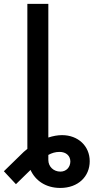

<svg xmlns="http://www.w3.org/2000/svg" viewBox="-70 -747 475 972"><path d="M68.5 -727.3V6.7C62.1 11.7 56.1 16.7 50.1 22L-50.4 120L10.7 185.4L84.5 113.3C109 167.3 161.6 204.5 235.1 204.5C326.7 204.5 384.2 145.6 384.2 69.2C384.2 -7.8 325.3 -62.9 244 -62.9C222.3 -62.9 198.5 -58.6 174.7 -50.8V-727.3ZM174.7 63.2V37.3C192.1 27.7 210.2 22 231.5 22C264.6 22 285.9 41.9 286.2 70.3C285.9 99.4 265.6 121.8 235.8 121.8C201 121.8 174.7 96.2 174.7 63.2Z"/></svg>

Font: Magic Ui Pro Medium
Style: Regular
Weight: 500
Designer: Stefan Endress, Andreas Faust
Version: Version 1.000;FEAKit 1.0